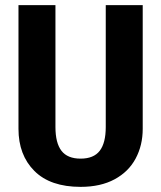

<svg xmlns="http://www.w3.org/2000/svg" viewBox="-20 -712 628 748"><path d="M536 -210Q536 -146 508.5 -94.5Q481 -43 426.5 -13.5Q372 16 294 16Q176 16 114 -46Q52 -108 52 -210V-692H196V-217Q196 -155 219.5 -124.5Q243 -94 294 -94Q345 -94 368.5 -124.5Q392 -155 392 -217V-692H536Z"/></svg>

Font: Fira Sans Condensed SemiBold
Style: Regular
Weight: 600
Width: 3
Designer: bBox Type GmbH & Carrois Corporate GbR & Edenspiekermann AG
Foundry: bBox Type GmbH & Carrois Corporate GbR & Edenspiekermann AG
Version: Version 4.301